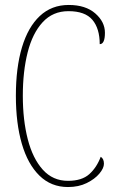

<svg xmlns="http://www.w3.org/2000/svg" viewBox="-20 -744 467 774"><path d="M254 10Q186 10 139 -36Q92 -82 68 -164.5Q44 -247 44 -358Q44 -471 68.5 -553Q93 -635 140.5 -679.5Q188 -724 257 -724Q325 -724 364 -690Q403 -656 403 -612Q403 -566 382 -566Q382 -629 352.5 -664Q323 -699 256 -699Q193 -699 152 -654.5Q111 -610 91.5 -533Q72 -456 72 -358Q72 -260 92 -182.5Q112 -105 152.5 -60Q193 -15 254 -15Q310 -15 340 -42Q370 -69 386 -112Q399 -104 399 -84Q399 -66 380.5 -44Q362 -22 329.5 -6Q297 10 254 10Z"/></svg>

Font: Noto Serif Tamil ExtraCondensed Thin
Style: Italic
Weight: 100
Width: 2
Italic angle: -12°
Designer: Indian Type Foundry, Tom Grace, and the Monotype Design Team
Foundry: Monotype Imaging Inc.
Version: Version 2.003; ttfautohint (v1.8.4.7-5d5b)